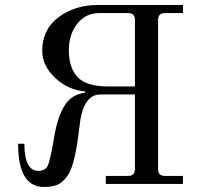

<svg xmlns="http://www.w3.org/2000/svg" viewBox="-20 -732 790 764"><path d="M517 -388V-653Q517 -680 490 -680H375Q321 -680 287.5 -637.5Q254 -595 254 -532Q254 -462 289 -425Q324 -388 409 -388ZM401 0V-32H490Q517 -32 517 -59V-356H379Q309 -356 296 -227Q280 -87 255 -43Q238 -14 216.5 -1Q195 12 155 12Q52 12 52 -160H77Q77 -52 133 -52Q162 -52 171.5 -76Q181 -100 196 -189Q209 -267 237 -312Q265 -357 319 -363V-368Q250 -374 199 -422.5Q148 -471 148 -530Q148 -615 213 -663.5Q278 -712 368 -712H708V-680H636Q609 -680 609 -653V-59Q609 -32 636 -32H708V0Z"/></svg>

Font: Old Standard TT
Style: Regular
Weight: 400
Designer: Alexey Kryukov <alexios@thessalonica.org.ru>
Version: Version 1.0